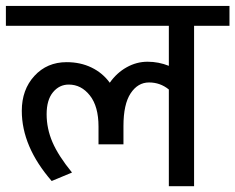

<svg xmlns="http://www.w3.org/2000/svg" viewBox="-35 -645 814 665"><path d="M549.8 0V-335Q520 -359.4 481.2 -359.4Q442.4 -359.4 417.5 -321.8Q392.6 -284.2 392.6 -208.5V-145H306.2V-206.5Q306.2 -276.4 276.4 -314.2Q246.6 -352.1 203.1 -352.1Q170.4 -352.1 148.4 -325.4Q126.5 -298.8 126.5 -249.3Q126.5 -199.7 146.7 -152.6Q167 -105.5 214.4 -47.4L144 -18.1Q40.5 -137.2 40.5 -261.2Q40.5 -334.5 84.2 -382.1Q127.9 -429.7 195.8 -429.7Q243.7 -429.7 282 -411.1Q320.3 -392.6 345.2 -358.4Q369.1 -392.6 403.6 -411.9Q438 -431.2 476.1 -431.2Q514.2 -431.2 549.8 -417V-555.7H-14.6V-624.5H759.8V-555.7H637.2V0Z"/></svg>

Font: Yantramanav
Style: Regular
Weight: 400
Version: Version 1.001;PS 1.0;hotconv 1.0.72;makeotf.lib2.5.5900; ttf